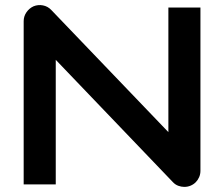

<svg xmlns="http://www.w3.org/2000/svg" viewBox="-20 -730 887 760"><path d="M773.4 -54.2Q773.4 -40.5 768.3 -28.8Q763.2 -17.1 754.6 -8.5Q746.1 0 734.4 4.9Q722.7 9.8 709.5 9.8Q697.8 9.8 685.8 5.4Q673.8 1 664.6 -8.8L200.7 -493.2V0H73.7V-646Q73.7 -665.5 84.7 -681.4Q95.7 -697.3 112.8 -705.1Q130.9 -712.4 149.9 -708.7Q168.9 -705.1 182.6 -690.9L646.5 -207V-700.2H773.4Z"/></svg>

Font: Audiowide
Style: Regular
Weight: 400
Designer: Astigmatic (AOETI)
Foundry: Astigmatic (AOETI)
Version: Version 1.002